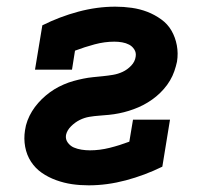

<svg xmlns="http://www.w3.org/2000/svg" viewBox="-20 -548 640 576"><path d="M246 8Q220 8 196 4.5Q172 1 148.5 -7.5Q125 -16 105.5 -29.5Q86 -43 73 -63Q60 -83 55.5 -107.5Q51 -132 55 -157Q57 -172 62.5 -186.5Q68 -201 76 -214Q84 -227 94.5 -239Q105 -251 117.5 -261.5Q130 -272 143 -280Q156 -288 171 -294.5Q186 -301 200.5 -305Q215 -309 229.5 -312Q244 -315 259 -316.5Q274 -318 289 -319.5Q304 -321 319 -323.5Q334 -326 348 -332.5Q362 -339 373.5 -351Q385 -363 387 -378Q389 -390 383 -399.5Q377 -409 367.5 -414Q358 -419 346.5 -421Q335 -423 323 -423Q294 -423 264 -415Q234 -407 205 -396L196 -339H85L107 -472Q159 -498 215 -513Q271 -528 326 -528Q351 -528 375.5 -524.5Q400 -521 422 -512.5Q444 -504 463.5 -490Q483 -476 494.5 -456Q506 -436 510.5 -412Q515 -388 511 -363Q508 -349 503 -334.5Q498 -320 490 -306.5Q482 -293 471.5 -281Q461 -269 449 -259Q437 -249 423 -240.5Q409 -232 395 -226Q381 -220 366.5 -215.5Q352 -211 337 -208Q322 -205 307 -203.5Q292 -202 277.5 -201Q263 -200 248 -197.5Q233 -195 219 -188Q205 -181 193 -169Q181 -157 178 -143Q176 -130 183.5 -120Q191 -110 201.5 -105.5Q212 -101 224.5 -99Q237 -97 250 -97Q279 -97 309 -104.5Q339 -112 368 -123L379 -189H490L467 -48Q414 -22 357.5 -7Q301 8 246 8Z"/></svg>

Font: Iosevka Etoile Extrabold
Style: Italic
Weight: 800
Italic angle: -9°
Designer: Belleve Invis
Foundry: Belleve Invis
Version: Version 22.1.2; ttfautohint (v1.8.4)